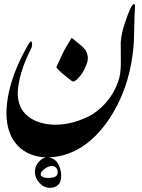

<svg xmlns="http://www.w3.org/2000/svg" viewBox="-20 -506 679 917"><path d="M398.4 -239.7Q401.4 -225.1 396.2 -207.5Q391.1 -189.9 379.6 -168.2Q368.2 -146.5 349.1 -128.4Q336.9 -116.7 329.6 -116.7Q325.2 -116.7 309.3 -129.4Q293.5 -142.1 280.8 -152.8Q268.1 -163.6 258.8 -172.4Q249.5 -181.2 249.5 -187Q259.3 -206.5 263.7 -216.8Q278.3 -250 288.8 -269Q299.3 -288.1 322.3 -325.2Q335.4 -314.5 354.7 -299.3Q374 -284.2 384.8 -271Q395.5 -257.8 398.4 -239.7ZM619.6 -311.5Q606.4 -81.5 486.3 84Q367.7 244.6 201.2 246.1Q114.7 242.2 64.2 189.2Q13.7 136.2 10.7 41.5Q10.3 -107.9 108.9 -282.7Q127.9 -317.9 131.6 -305.2Q135.3 -292.5 130.9 -279.3Q65.9 -150.4 64.5 -56.6Q67.4 13.7 114.5 50.3Q161.6 86.9 239.3 89.8Q334.5 89.8 422.4 39.6Q509.8 -18.6 543.9 -115.2Q557.1 -148.9 557.1 -204.6Q557.1 -225.6 556.9 -258.3Q556.6 -291 556.6 -304.7Q559.6 -345.2 575.7 -393.8Q591.8 -442.4 602.3 -464.4Q612.8 -486.3 620.1 -486.3Q625.5 -486.3 624.8 -475.1Q624 -463.9 622.6 -431.6Q621.1 -399.4 619.6 -311.5ZM146.6 314.5Q146.6 289.2 164.3 267.7Q183.9 245.6 204.3 245.6Q234.8 245.6 253.8 270.3Q272.1 297.6 272.1 334Q272.1 362.6 258.6 376.2Q243.6 391.1 219.2 391.1Q190 391.1 168.3 367.4Q146.6 343.7 146.6 314.5ZM174.4 325.5Q174.4 335.9 183.3 337.9Q190 343.7 211.7 343.7Q255.8 343.7 255.8 317.1Q255.8 304.7 247.7 294.4Q238.9 286.6 226.7 286.6Q214.5 286.6 194.8 298.9Q174.4 314.5 174.4 325.5Z"/></svg>

Font: IranNastaliq
Style: Regular
Weight: 400
Designer: Hossein Zahedi
Version: Version 1.5